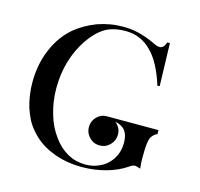

<svg xmlns="http://www.w3.org/2000/svg" viewBox="-102 -795 956 920"><g transform="rotate(15 375.5 -334.5)"><path d="M364 -178Q364 -208 384.5 -229Q405 -250 434 -250H690V-229Q687 -229 685 -228Q668 -219 659 -200Q650 -179 650 -114Q650 -106 650 -92Q650 -78 652 -60L653 -49Q644 -52 637 -54Q630 -56 625 -56Q614 -56 598 -44Q555 -15 500 0Q471 8 441.5 12Q412 16 381 16Q295 16 226 -14Q158 -42 114 -98Q97 -118 85 -142.5Q73 -167 64 -195Q47 -254 47 -315Q47 -404 78 -478Q109 -553 166 -602Q212 -640 272 -663Q303 -674 334.5 -679.5Q366 -685 400 -685Q438 -685 473 -677Q507 -669 544 -653L573 -640Q582 -636 592 -636Q612 -636 622 -667H635L641 -455L630 -454Q613 -508 591.5 -548.5Q570 -589 543 -615Q491 -668 416 -668Q356 -668 316 -645Q275 -621 238 -568Q165 -459 165 -318Q165 -252 183 -192Q199 -134 234 -87Q298 0 394 0Q412 0 429 -3.5Q446 -7 463 -15Q495 -29 517 -58Q546 -96 546 -148Q546 -197 520 -218Q504 -231 480 -235Q493 -225 500.5 -210.5Q508 -196 508 -178Q508 -149 487 -127.5Q466 -106 436 -106Q406 -106 385 -127.5Q364 -149 364 -178Z"/></g></svg>

Font: Wachinanga
Style: Regular
Weight: 400
Designer: deFharo
Foundry: deFharo
Version: Wachinanga: Version 2.001 2013